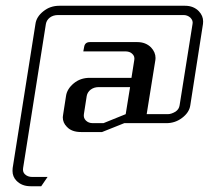

<svg xmlns="http://www.w3.org/2000/svg" viewBox="-20 -458 725 666"><path d="M23.4 134.8Q23.4 128.4 23.9 125L103 -375Q106.4 -399.9 130.4 -418.9Q153.8 -438 186 -438H622.1Q651.4 -438 669.9 -418.9Q684.6 -403.3 684.6 -383.8Q684.6 -377.9 684.1 -375L640.1 -92.8Q636.7 -67.9 611.3 -48.8Q587.4 -30.8 557.1 -30.8H411.1L334 0H261.2Q228.5 0 211.9 -18.1Q197.8 -32.2 197.8 -51.3Q197.8 -53.2 198.5 -57.1Q199.2 -61 199.2 -62L209 -125Q212.4 -149.4 235.8 -168.9Q258.8 -188 291 -188H436L445.8 -250Q448.2 -263.2 438 -272Q429.7 -279.8 414.1 -279.8H269L272 -295.9Q274.9 -312 292 -312H456.1Q485.4 -312 503.9 -293.5Q519.5 -276.9 519.5 -256.8Q519.5 -252.4 519 -250L488.8 -62H562Q574.2 -62 588.9 -70.8Q601.1 -79.1 603 -92.8L647.9 -375Q650.4 -386.7 640.1 -397Q629.9 -405.8 617.2 -405.8H181.2Q164.6 -405.8 152.8 -397Q141.6 -388.2 139.2 -375L60.1 125Q58.1 138.2 65.9 146Q75.7 155.8 91.8 155.8H145L123 188H85.9Q55.7 188 37.1 168.9Q23.4 154.8 23.4 134.8ZM271 -62Q269 -48.8 277.8 -40Q287.1 -30.8 301.8 -30.8H338.9L416 -62L431.2 -155.8H321.8Q306.2 -155.8 294.4 -147Q283.2 -138.2 280.8 -125Z"/></svg>

Font: Hhenum
Style: Italic
Weight: 400
Designer: T. Christopher White
Version: Version 1.0